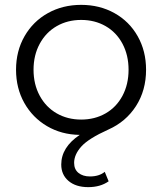

<svg xmlns="http://www.w3.org/2000/svg" viewBox="-20 -550 667 790"><path d="M285 120Q285 147 303 161.5Q321 176 350 176Q388 176 411 157L427 196Q393 220 343 220Q292 220 262 194.5Q232 169 232 127Q232 56 308 5Q233 4 173.5 -31Q114 -66 80 -126.5Q46 -187 46 -263Q46 -340 81 -401Q116 -462 177 -496Q238 -530 314 -530Q390 -530 451 -496Q512 -462 546.5 -401Q581 -340 581 -263Q581 -178 539.5 -113.5Q498 -49 426 -17Q344 20 314.5 53Q285 86 285 120ZM314 -58Q370 -58 414.5 -83.5Q459 -109 484 -156Q509 -203 509 -263Q509 -323 484 -370Q459 -417 414.5 -442.5Q370 -468 314 -468Q258 -468 213.5 -442.5Q169 -417 143.5 -370Q118 -323 118 -263Q118 -203 143.5 -156Q169 -109 213.5 -83.5Q258 -58 314 -58Z"/></svg>

Font: Montserrat-Regular
Style: Regular
Weight: 400
Version: Version 7.200